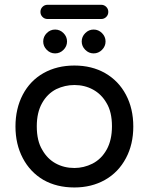

<svg xmlns="http://www.w3.org/2000/svg" viewBox="-20 -788 634 818"><path d="M152.3 -737.3Q152.3 -750 161.1 -758.8Q169.9 -767.6 182.6 -767.6H411.1Q423.8 -767.6 432.6 -758.8Q441.4 -750 441.4 -737.3Q441.4 -724.6 432.6 -715.8Q423.8 -707 411.1 -707H182.6Q169.9 -707 161.1 -715.8Q152.3 -724.6 152.3 -737.3ZM164.1 -611.3Q164.1 -631.8 179.2 -647Q194.3 -662.1 214.8 -662.1Q235.4 -662.1 250.5 -647Q265.6 -631.8 265.6 -611.3Q265.6 -590.8 250.5 -575.7Q235.4 -560.5 214.8 -560.5Q194.3 -560.5 179.2 -575.7Q164.1 -590.8 164.1 -611.3ZM328.1 -611.3Q328.1 -631.8 343.3 -647Q358.4 -662.1 378.9 -662.1Q399.4 -662.1 414.6 -647Q429.7 -631.8 429.7 -611.3Q429.7 -590.8 414.6 -575.7Q399.4 -560.5 378.9 -560.5Q358.4 -560.5 343.3 -575.7Q328.1 -590.8 328.1 -611.3ZM165 -21.5Q108.4 -54.7 77.1 -114.3Q45.9 -173.8 45.9 -249Q45.9 -325.2 77.1 -384.8Q108.4 -444.3 165.5 -476.6Q222.7 -508.8 296.9 -508.8Q371.1 -508.8 427.7 -476.6Q485.4 -443.4 516.6 -384.3Q547.9 -325.2 547.9 -249Q547.9 -172.9 516.6 -114.3Q484.4 -53.7 427.2 -21.5Q370.1 10.7 296.9 10.7Q221.7 10.7 165 -21.5ZM374 -90.8Q412.1 -110.4 434.6 -150.9Q457 -191.4 457 -250Q457 -311.5 433.6 -349.6Q412.1 -386.7 376.5 -406.2Q340.8 -425.8 296.9 -425.8Q256.8 -425.8 219.7 -408.2Q181.6 -388.7 159.2 -348.6Q136.7 -308.6 136.7 -250Q136.7 -187.5 160.2 -149.4Q181.6 -111.3 217.3 -91.8Q252.9 -72.3 296.9 -72.3Q336.9 -72.3 374 -90.8Z"/></svg>

Font: KTXP_ComRound
Style: Medium
Weight: 500
Version: Version 1.01;May 16, 2022;FontCreator 13.0.0.2683 64-bit